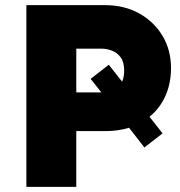

<svg xmlns="http://www.w3.org/2000/svg" viewBox="-20 -730 705 750"><path d="M83 0V-710H389Q465 -710 523 -678Q581 -646 614.5 -590.5Q648 -535 648 -464Q648 -404 626 -355Q604 -306 564 -274L615 -209L544 -154L484 -231Q442 -218 394 -218H278V0ZM278 -369H376L334 -422L405 -477L457 -411Q465 -429 465 -454Q465 -488 451 -506.5Q437 -525 416.5 -532.5Q396 -540 376 -540H278Z"/></svg>

Font: Raleway Black
Style: Regular
Weight: 900
Designer: Matt McInerney, Pablo Impallari, Rodrigo Fuenzalida
Foundry: Matt McInerney, Pablo Impallari, Rodrigo Fuenzalida
Version: Version 4.026